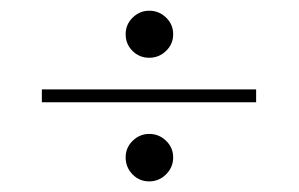

<svg xmlns="http://www.w3.org/2000/svg" viewBox="-20 -467 563 362"><path d="M306.5 -402.4Q306.5 -383.9 293.1 -371Q279.8 -358.1 261.3 -358.1Q242.7 -358.1 229.8 -371Q216.9 -383.9 216.9 -402.4Q216.9 -421 230.2 -433.9Q243.5 -446.8 261.3 -446.8Q279.8 -446.8 293.1 -433.9Q306.5 -421 306.5 -402.4ZM462.9 -274.2H58.9V-298.4H462.9ZM306.5 -170.2Q306.5 -151.6 293.1 -138.3Q279.8 -125 261.3 -125Q242.7 -125 229.8 -138.3Q216.9 -151.6 216.9 -170.2Q216.9 -188.7 230.2 -201.6Q243.5 -214.5 261.3 -214.5Q279.8 -214.5 293.1 -201.6Q306.5 -188.7 306.5 -170.2Z"/></svg>

Font: Playfair Display
Style: Regular
Weight: 400
Designer: Claus Eggers Sørensen
Foundry: Claus Eggers Sørensen
Version: Version 1.005; ttfautohint (v1.2) -l 10 -r 42 -G 200 -x 21 -